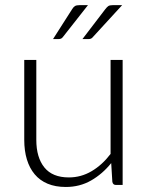

<svg xmlns="http://www.w3.org/2000/svg" viewBox="-20 -736 589 764"><path d="M76.5 0ZM124.5 -497.5V-179.5Q124.5 -109.5 156.5 -69.8Q188.5 -30 254 -30Q302.5 -30 344.5 -54.8Q386.5 -79.5 420 -123.5V-497.5H468V0H441.5Q429 0 427 -13L422.5 -87Q388 -44 342.8 -18Q297.5 8 242 8Q200.5 8 169.5 -5Q138.5 -18 118 -42.5Q97.5 -67 87 -101.5Q76.5 -136 76.5 -179.5V-497.5ZM330 -715.5 230.5 -589Q227 -584 222.5 -582.2Q218 -580.5 212 -580.5H191L267 -699.5Q272.5 -708.5 278.5 -712Q284.5 -715.5 296.5 -715.5ZM466 -715.5 350 -589Q346 -584 341.8 -582.2Q337.5 -580.5 331.5 -580.5H308L399 -699.5Q405.5 -708 411 -711.8Q416.5 -715.5 428.5 -715.5Z"/></svg>

Font: Lato Light
Style: Regular
Weight: 300
Designer: Lukasz Dziedzic
Foundry: tyPoland Lukasz Dziedzic
Version: Version 2.007; 2014-02-27